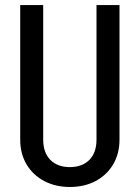

<svg xmlns="http://www.w3.org/2000/svg" viewBox="-20 -725 553 760"><path d="M362 -171.2V-705H453V-171.2ZM60 -171.2V-705H151V-171.2ZM453 -172.2Q453 -116.8 428 -74.5Q403 -32.2 358.6 -8.5Q314.2 15.2 255.5 15.2V-63.5Q305.5 -63.5 333.8 -92.2Q362 -121 362 -172.2ZM60 -172.2H151Q151 -121 179.2 -92.2Q207.5 -63.5 257.5 -63.5V15.2Q199.5 15.2 154.8 -8.5Q110 -32.2 85 -74.5Q60 -116.8 60 -172.2Z"/></svg>

Font: Akshar Light
Style: Regular
Weight: 300
Designer: Tall Chai
Foundry: Tall Chai
Version: Version 1.100